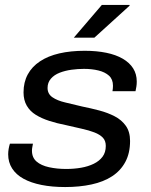

<svg xmlns="http://www.w3.org/2000/svg" viewBox="-20 -743 609 775"><path d="M243 12Q190 12 147.5 3.5Q105 -5 75 -21.5Q45 -38 29 -63Q13 -88 13 -120Q13 -131 15 -142.5Q17 -154 20 -163H113Q112 -157 110.5 -149.5Q109 -142 109 -135Q109 -107 127.5 -91Q146 -75 178 -68Q210 -61 247 -61Q279 -61 307.5 -66Q336 -71 358.5 -82Q381 -93 394 -110.5Q407 -128 407 -154Q407 -175 395 -187.5Q383 -200 361 -208.5Q339 -217 309.5 -223.5Q280 -230 246 -238Q210 -245 179 -255Q148 -265 124.5 -279.5Q101 -294 88 -316.5Q75 -339 75 -370Q75 -411 92 -442.5Q109 -474 141.5 -495.5Q174 -517 219.5 -527.5Q265 -538 322 -538Q370 -538 409 -530Q448 -522 475.5 -506Q503 -490 517.5 -467Q532 -444 532 -414Q532 -403 530.5 -393.5Q529 -384 527 -375H434Q435 -381 435.5 -386.5Q436 -392 436 -397Q436 -423 420 -437.5Q404 -452 377.5 -458.5Q351 -465 319 -465Q294 -465 268.5 -461.5Q243 -458 221 -449.5Q199 -441 185.5 -425.5Q172 -410 172 -388Q172 -364 191.5 -350.5Q211 -337 243 -329.5Q275 -322 312 -313Q347 -306 381 -297Q415 -288 443 -273.5Q471 -259 488 -235Q505 -211 505 -174Q505 -125 486 -89.5Q467 -54 432.5 -31.5Q398 -9 349.5 1.5Q301 12 243 12ZM278 -591 391 -723H503V-720L361 -591Z"/></svg>

Font: Archivo SemiExpanded
Style: Italic
Weight: 400
Width: 6
Italic angle: -10°
Designer: Hector Gatti
Foundry: Omnibus-Type
Version: Version 2.001